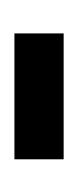

<svg xmlns="http://www.w3.org/2000/svg" viewBox="61 -370 110 273"><g transform="rotate(-90 116.5 -233.0)"><path d="M206 -268V-198H27V-268Z"/></g></svg>

Font: Mukta Malar Medium
Style: Regular
Weight: 500
Designer: Aadarsh Rajan, Girish Dalvi, Yashodeep Gholap
Foundry: Ek Type
Version: Version 2.538;PS 1.000;hotconv 16.6.51;makeotf.lib2.5.65220;